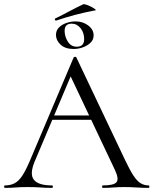

<svg xmlns="http://www.w3.org/2000/svg" viewBox="-23 -913 746 933"><path d="M213 -331 228 -352H434L441 -331ZM699 -12Q703 -12 703 -6Q703 0 699 0Q670 0 640 -2Q610 -4 582 -4Q551 -4 528 -2Q505 0 477 0Q473 0 473 -6Q473 -12 477 -12Q530 -12 543 -27.5Q556 -43 536 -86L314 -555L339 -586L145 -127Q120 -66 142 -39Q164 -12 229 -12Q234 -12 234 -6Q234 0 229 0Q199 0 174 -2Q149 -4 111 -4Q75 -4 53.5 -2Q32 0 1 0Q-3 0 -3 -6Q-3 -12 1 -12Q28 -12 48 -22.5Q68 -33 85.5 -59.5Q103 -86 124 -136L335 -634Q337 -637 342 -637Q347 -637 348 -634L584 -137Q607 -88 625 -60.5Q643 -33 660.5 -22.5Q678 -12 699 -12ZM334 -675Q294 -675 271.5 -696Q249 -717 249 -743Q249 -765 263.5 -779.5Q278 -794 300 -801.5Q322 -809 344 -809Q380 -809 406 -789Q432 -769 432 -741Q432 -720 417 -705.5Q402 -691 380 -683Q358 -675 334 -675ZM350 -686Q386 -686 386 -723Q386 -754 368.5 -776Q351 -798 325 -798Q291 -798 291 -763Q291 -736 306.5 -711Q322 -686 350 -686ZM250 -813Q246 -812 244 -817Q242 -822 245 -823Q284 -842 315.5 -859Q347 -876 381 -892Q384 -894 395.5 -890.5Q407 -887 419.5 -880.5Q432 -874 439 -868.5Q446 -863 441 -863Q384 -852 339 -840Q294 -828 250 -813Z"/></svg>

Font: Cormorant Light
Style: Regular
Weight: 400
Version: Version 4.000